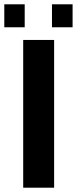

<svg xmlns="http://www.w3.org/2000/svg" viewBox="-41 -874 358 894"><path d="M211 0H67V-688H211ZM297 -747H201V-854H297ZM74 -747H-21V-854H74Z"/></svg>

Font: Libra Sans
Style: Bold
Weight: 700
Foundry: Context Ltd
Version: Version 1.000